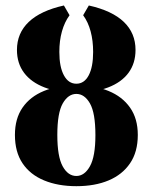

<svg xmlns="http://www.w3.org/2000/svg" viewBox="-20 -651 542 683"><path d="M251.6 11.3Q186.3 11.3 136.7 -9.3Q87.1 -29.8 60.1 -70.2Q33.1 -110.5 33.1 -171Q33.1 -229 60.1 -268.1Q87.1 -307.3 136.3 -327.4Q185.5 -347.6 251.6 -347.6Q316.9 -347.6 366.1 -327.4Q415.3 -307.3 442.7 -268.1Q470.2 -229 470.2 -171Q470.2 -110.5 442.7 -70.2Q415.3 -29.8 366.5 -9.3Q317.7 11.3 251.6 11.3ZM251.6 -25Q280.6 -25 300 -59.7Q319.4 -94.4 319.4 -170.2Q319.4 -249.2 300 -283.1Q280.6 -316.9 251.6 -316.9Q222.6 -316.9 203.2 -283.1Q183.9 -249.2 183.9 -171Q183.9 -94.4 202.8 -59.7Q221.8 -25 251.6 -25ZM251.6 -321.8Q186.3 -321.8 138.7 -339.9Q91.1 -358.1 65.7 -391.9Q40.3 -425.8 40.3 -473.4Q40.3 -533.1 82.3 -573Q124.2 -612.9 207.3 -631.5L227.4 -596.8Q209.7 -572.6 200.4 -539.5Q191.1 -506.5 191.1 -466.1Q191.1 -412.9 207.3 -383.1Q223.4 -353.2 251.6 -353.2Q279.8 -353.2 295.6 -383.1Q311.3 -412.9 311.3 -466.1Q311.3 -506.5 302.4 -539.5Q293.5 -572.6 275.8 -596.8L296 -631.5Q379 -612.9 420.6 -573Q462.1 -533.1 462.1 -473.4Q462.1 -425.8 437.1 -391.9Q412.1 -358.1 364.5 -339.9Q316.9 -321.8 251.6 -321.8Z"/></svg>

Font: Playfair 9pt Black
Style: Regular
Weight: 900
Designer: Claus Eggers Sørensen
Foundry: Claus Eggers Sørensen
Version: Version 2.203